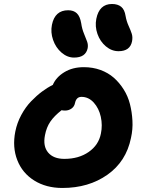

<svg xmlns="http://www.w3.org/2000/svg" viewBox="-20 -1015 709 957"><path d="M570.8 -759.8Q536.6 -759.8 507.8 -783.9Q479 -808.1 465.8 -845.7Q452.6 -883.3 460 -920.9Q474.6 -995.1 538.1 -995.1Q566.9 -995.1 584 -981.2Q601.1 -967.3 606 -935.1Q610.4 -909.7 620.8 -886.7Q631.3 -863.8 636.7 -846.9Q642.1 -830.1 638.2 -809.1Q628.4 -759.8 570.8 -759.8ZM349.1 -728Q315.4 -728 286.6 -752.9Q257.8 -777.8 244.6 -815.9Q231.4 -854 238.8 -891.1Q253.4 -963.9 319.8 -963.9Q347.2 -963.9 363 -948.7Q378.9 -933.6 384.8 -898.9Q388.7 -871.1 398.7 -847.2Q408.7 -823.2 414.3 -807.4Q419.9 -791.5 417 -774.9Q407.2 -728 349.1 -728ZM291 -78.1Q210 -78.1 150.6 -115.2Q91.3 -152.3 66.2 -216.8Q41 -281.2 56.2 -358.9Q64.9 -402.8 86.2 -442.1Q107.4 -481.4 135 -510Q162.6 -538.6 189.5 -558.6Q216.3 -578.6 243.2 -591.8Q259.3 -629.9 300.3 -655Q341.3 -680.2 397.9 -680.2Q442.4 -680.2 480.7 -666.3Q519 -652.3 547.1 -627.7Q575.2 -603 596.4 -569.3Q617.7 -535.6 627.7 -496.3Q637.7 -457 640.1 -413.8Q642.6 -370.6 632.8 -327.1Q608.9 -210 515.4 -144Q421.9 -78.1 291 -78.1ZM204.1 -340.8Q193.4 -286.1 220 -254.6Q246.6 -223.1 300.8 -223.1Q372.6 -223.1 422.1 -257.6Q471.7 -292 482.9 -349.1Q491.7 -390.6 482.4 -432.9Q473.1 -475.1 447.3 -503.7Q421.4 -532.2 386.2 -532.2Q360.4 -532.2 354 -502Q350.6 -483.9 336.4 -473.9Q322.3 -463.9 304.2 -463.9Q293 -463.9 287.1 -465.8Q250 -437 230.7 -408.4Q211.4 -379.9 204.1 -340.8Z"/></svg>

Font: Shantell Sans Irregular Bouncy
Style: Bold Italic
Weight: 700
Italic angle: -11.31°
Designer: Stephen Nixon, Anya Danilova, Shantell Martin
Foundry: Arrow Type
Version: Version 1.006;[9816181b4]